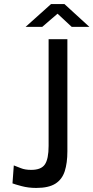

<svg xmlns="http://www.w3.org/2000/svg" viewBox="-20 -916 460 946"><path d="M312 -170.5Q312 -113 299 -72.5Q286 -32 252.8 -11Q219.5 10 158.5 10Q120 10 86.2 1Q52.5 -8 41.5 -12.5L48 -101Q63.5 -95.5 83.5 -87.2Q103.5 -79 134 -79Q183 -79 201.2 -106Q219.5 -133 219.5 -197V-723H312ZM333.5 -783.5 263.5 -848.5 188 -783.5H106L231.5 -896H297.5L420.5 -783.5Z"/></svg>

Font: Public Sans
Style: Regular
Weight: 400
Designer: The Public Sans project authors (U.S. Web Design System). Libre Franklin designed by Pablo Impallari and Rodrigo Fuenzal
Version: Version 1.008; ttfautohint (v1.8.1) -l 8 -r 50 -G 200 -x 14 